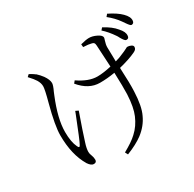

<svg xmlns="http://www.w3.org/2000/svg" viewBox="-183 -1004 1272 1258"><g transform="rotate(-30 452.5 -375.5)"><path d="M437 58C488 38 529 16 560 -7C598 -36 627 -71 646 -113C665 -152 675 -207 678 -279C680 -320 679 -378 675 -453C675 -456 675 -458 675 -459C727 -472 770 -486 803 -502C818 -509 826 -518 826 -531C826 -539 821 -545 811 -549C803 -553 794 -555 784 -555C782 -555 778 -553 771 -549C757 -542 743 -535 729 -530C712 -522 693 -515 672 -510C672 -514 672 -520 672 -527C671 -574 670 -604 670 -618C670 -631 673 -647 679 -665C682 -674 684 -680 684 -684C684 -695 674 -706 653 -716C633 -726 614 -731 596 -731C580 -731 559 -727 532 -720L534 -698C563 -697 582 -694 593 -691C609 -688 615 -682 616 -662C617 -643 620 -589 625 -498C584 -489 549 -484 520 -484C475 -484 428 -502 377 -537L363 -520C407 -467 457 -440 513 -440C549 -440 587 -443 627 -450V-448C630 -377 630 -323 629 -286C626 -221 616 -171 601 -136C584 -96 561 -62 530 -34C506 -11 471 12 426 37ZM212 1C227 1 234 -6 234 -20C234 -31 232 -42 227 -55C222 -66 220 -77 220 -86C220 -102 224 -124 233 -151C247 -197 270 -264 301 -352L280 -362C278 -357 275 -350 272 -341C229 -233 204 -171 195 -156C188 -140 181 -140 174 -156C160 -185 153 -225 153 -275C153 -342 173 -423 212 -518C214 -523 217 -530 221 -540C234 -567 240 -586 240 -596C240 -613 232 -633 216 -656C205 -671 193 -684 179 -697C176 -698 172 -701 167 -705C155 -713 145 -719 136 -723L121 -709C142 -687 156 -669 164 -656C174 -639 179 -623 179 -607C179 -591 171 -553 155 -494C128 -393 115 -319 115 -272C115 -174 134 -93 173 -28C186 -9 199 1 212 1ZM824 -617C826 -636 817 -656 796 -679C776 -704 746 -727 706 -748L692 -732C716 -711 739 -684 762 -650C765 -646 768 -640 772 -632C785 -609 795 -597 802 -597C816 -596 823 -602 824 -617ZM881 -665C894 -665 901 -672 902 -686C904 -705 894 -725 872 -747C851 -768 820 -789 779 -809L765 -792C795 -768 819 -743 838 -716C842 -711 847 -703 854 -693C867 -674 876 -665 881 -665Z"/></g></svg>

Font: AllPunType Light
Style: Regular
Weight: 300
Version: 1.0